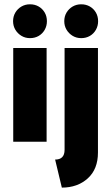

<svg xmlns="http://www.w3.org/2000/svg" viewBox="-20 -646 505 875"><path d="M40.3 0V-427.1H192.4V0ZM116.7 -472.2Q95.1 -472.2 77.8 -482.6Q60.4 -493.1 50 -510.4Q39.6 -527.8 39.6 -549.3Q39.6 -571.5 50 -588.9Q60.4 -606.2 77.8 -616.3Q95.1 -626.4 116.7 -626.4Q138.9 -626.4 156.3 -616.3Q173.6 -606.2 183.7 -588.9Q193.8 -571.5 193.8 -549.3Q193.8 -527.8 183.7 -510.1Q173.6 -492.4 156.3 -482.3Q138.9 -472.2 116.7 -472.2ZM261.8 209 231.2 81.2Q252.8 81.2 263.5 70.1Q274.3 59 274.3 36.8V-427.1H426.4V49.3Q426.4 125 379.9 167Q333.3 209 261.8 209ZM350 -472.2Q328.5 -472.2 311.1 -482.6Q293.8 -493.1 283.3 -510.4Q272.9 -527.8 272.9 -549.3Q272.9 -571.5 283.3 -588.9Q293.8 -606.2 311.1 -616.3Q328.5 -626.4 350 -626.4Q372.2 -626.4 389.6 -616.3Q406.9 -606.2 417 -588.9Q427.1 -571.5 427.1 -549.3Q427.1 -527.8 417 -510.1Q406.9 -492.4 389.6 -482.3Q372.2 -472.2 350 -472.2Z"/></svg>

Font: Afacad Flux ExtraBold
Style: Regular
Weight: 800
Designer: Kristian Moeller
Foundry: Dicotype
Version: Version 1.100